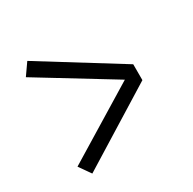

<svg xmlns="http://www.w3.org/2000/svg" viewBox="-133 -769 865 859"><g transform="rotate(-30 300.0 -340.0)"><path d="M109 -49 67 -109 445 -340 67 -571 109 -631 512 -381V-299Z"/></g></svg>

Font: Iosevka Extended
Style: Regular
Weight: 400
Width: 7
Monospace: yes
Designer: Belleve Invis
Foundry: Belleve Invis
Version: Version 32.5.0; ttfautohint (v1.8.4)